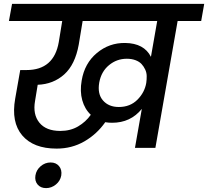

<svg xmlns="http://www.w3.org/2000/svg" viewBox="-20 -760 1070 987"><path d="M673.8 0 709 -200.2Q651.4 -128.9 556.2 -128.9Q538.1 -128.9 521 -131.8Q478.5 -70.8 414.1 -33.4Q349.6 3.9 271 3.9Q151.9 3.9 94.2 -64Q36.6 -131.8 58.1 -252.9L84 -399.9H116.2Q257.3 -399.9 282.2 -543.9L299.8 -651.9H25.9L42 -740.2H1029.8L1014.2 -651.9H893.1L778.8 0ZM162.1 142.1Q166.5 113.8 189 94.5Q211.4 75.2 240.2 75.2Q268.1 75.2 283.7 94.2Q299.3 113.3 294.9 142.1Q290 169.9 267.3 188.5Q244.6 207 216.8 207Q189 207 173.3 188.5Q157.7 169.9 162.1 142.1ZM590.8 -210Q648.9 -210 686.3 -247.3Q723.6 -284.7 731.9 -334Q734.4 -351.6 734.1 -369.1Q733.9 -386.7 726.3 -402.8Q718.8 -418.9 707.3 -431.2Q695.8 -443.4 676.3 -450.7Q656.7 -458 631.8 -458Q580.1 -458 540.3 -425Q500.5 -392.1 490.2 -335.9Q480 -277.3 509.3 -243.7Q538.6 -210 590.8 -210ZM290 -86.9Q341.8 -86.9 381.3 -110.1Q420.9 -133.3 446.8 -169.9Q415.5 -199.2 402.8 -244.9Q390.1 -290.5 399.9 -346.2Q414.6 -434.6 478 -487.5Q541.5 -540.5 624 -539.1Q720.7 -537.6 755.9 -467.8L788.1 -651.9H404.8L384.8 -530.8Q366.2 -427.7 310.1 -377.4Q253.9 -327.1 173.8 -324.2L160.2 -241.2Q147.9 -171.9 182.4 -129.4Q216.8 -86.9 290 -86.9Z"/></svg>

Font: SVN-Poppins Medium
Style: Italic
Weight: 500
Italic angle: -10°
Designer: Ninad Kale (Devanagari), Jonny Pinhorn (Latin)
Foundry: Indian Type Foundry
Version: Version 3.002 2017